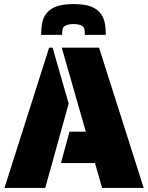

<svg xmlns="http://www.w3.org/2000/svg" viewBox="-20 -922 727 942"><path d="M221 -688H238L317 -414L202 0H2ZM446 -122H279L321 -276H401L283 -688H466L685 0H481ZM210 -859Q229 -881 260 -891.5Q291 -902 341 -902Q391 -902 422 -891.5Q453 -881 471 -859Q487 -840 493 -814Q499 -788 499 -751H396Q396 -766 395 -774.5Q394 -783 389 -789Q377 -804 341 -804Q305 -804 292 -789Q287 -783 286 -774.5Q285 -766 285 -751H182Q182 -788 188 -814Q194 -840 210 -859Z"/></svg>

Font: Saira Stencil
Style: Regular
Weight: 400
Designer: Hector Gatti with collaboration of the Omnibus-Type team
Foundry: Omnibus-Type
Version: Version 1.003